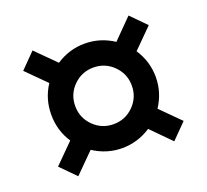

<svg xmlns="http://www.w3.org/2000/svg" viewBox="-104 -779 893 829"><g transform="rotate(-20 342.5 -365.0)"><path d="M631 -145 563 -76 475 -165Q414 -125 343 -125Q272 -125 211 -165L122 -76L54 -145L142 -233Q103 -292 103 -365Q103 -438 142 -497L54 -585L122 -654L211 -565Q272 -605 343 -605Q414 -605 475 -565L563 -654L631 -585L543 -497Q583 -436 583 -365Q583 -294 543 -233ZM251 -273Q289 -235 343 -235Q397 -235 435 -273Q473 -311 473 -365Q473 -419 435 -457Q397 -495 343 -495Q289 -495 251 -457Q213 -419 213 -365Q213 -311 251 -273Z"/></g></svg>

Font: Mplus 1p Bold
Style: Bold
Weight: 700
Version: Version 1.061